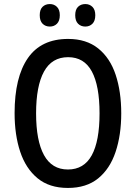

<svg xmlns="http://www.w3.org/2000/svg" viewBox="-20 -917 670 947"><path d="M578 -358Q578 -251 550 -167.5Q522 -84 464 -37Q406 10 315 10Q223 10 165 -38Q107 -86 79.5 -169Q52 -252 52 -359Q52 -536 117.5 -630.5Q183 -725 316 -725Q406 -725 464.5 -678Q523 -631 550.5 -548Q578 -465 578 -358ZM158 -358Q158 -223 197 -152Q236 -81 315 -81Q394 -81 432.5 -151Q471 -221 471 -358Q471 -494 433 -564.5Q395 -635 316 -635Q236 -635 197 -564Q158 -493 158 -358ZM176 -842Q176 -870 190 -883.5Q204 -897 226 -897Q247 -897 261 -883Q275 -869 275 -842Q275 -814 261 -800Q247 -786 226 -786Q204 -786 190 -800Q176 -814 176 -842ZM351 -842Q351 -870 365 -883.5Q379 -897 401 -897Q422 -897 436 -883Q450 -869 450 -842Q450 -814 436 -800Q422 -786 401 -786Q379 -786 365 -800Q351 -814 351 -842Z"/></svg>

Font: Noto Sans Condensed Medium
Style: Regular
Weight: 500
Width: 3
Designer: Monotype Design Team
Foundry: Monotype Imaging Inc.
Version: Version 2.013; ttfautohint (v1.8.4.7-5d5b)